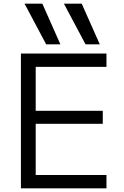

<svg xmlns="http://www.w3.org/2000/svg" viewBox="-20 -1020 670 1040"><path d="M230 -780 113 -1000H209.4L307 -780ZM443.3 -780 326.3 -1000H422.7L520.4 -780ZM93.3 0V-730H556.7V-657.9H173.4V-420H536.7V-349.3H173.4V-72.1H556.7V0Z"/></svg>

Font: M PLUS 2 Thin
Style: Regular
Weight: 100
Designer: Coji Morishita
Foundry: UNDERFOREST DESIGN
Version: Version 1.001